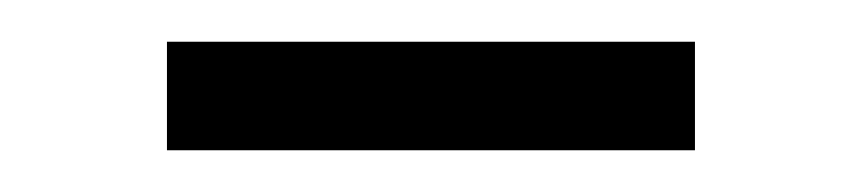

<svg xmlns="http://www.w3.org/2000/svg" viewBox="-20 -709 413 92"><path d="M60 -637V-689H313V-637Z"/></svg>

Font: PT Serif
Style: Regular
Weight: 400
Designer: A.Korolkova, O.Umpeleva, V.Yefimov
Foundry: ParaType Ltd
Version: Version 1.000W OFL; ttfautohint (v1.6)